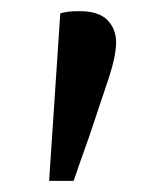

<svg xmlns="http://www.w3.org/2000/svg" viewBox="-20 -762 288 344"><path d="M68 -438 88 -738Q94 -740 102 -741Q110 -742 122 -742Q157 -742 172.5 -726Q188 -710 188 -686Q188 -662 174.5 -621Q161 -580 140 -518Q131 -493 123 -470Q115 -447 112 -438Z"/></svg>

Font: Source Serif 4 Caption
Style: Regular
Weight: 400
Designer: Frank Grießhammer
Foundry: Adobe Systems Incorporated
Version: Version 4.004;hotconv 1.0.117;makeotfexe 2.5.65602